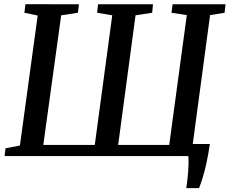

<svg xmlns="http://www.w3.org/2000/svg" viewBox="-20 -764 1124 940"><path d="M892 157Q894.5 140 897 120Q899.5 100 901 79.5Q902.5 59 903 38.8Q903.5 18.5 902 0L853.5 -59H1007.5Q999.5 -5.5 990.5 35.5Q981.5 76.5 972.2 106.2Q963 136 954.5 157ZM2.5 0 7 -38 77.5 -51.5 164.5 -688 99.5 -701.5 104.5 -743.5 366.5 -743 361.5 -701.5 279.5 -689 192 -54.5H444L529.5 -689L455.5 -701.5L460 -743H729L725 -701.5L643.5 -689L558.5 -54.5H808.5L894.5 -690L819.5 -701.5L825 -743H1084L1079.5 -701.5L1008.5 -690L923 -54L996.5 -38L992 0Z"/></svg>

Font: Merriweather 36pt Medium
Style: Italic
Weight: 500
Italic angle: -7.8°
Version: Version 2.101